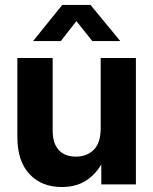

<svg xmlns="http://www.w3.org/2000/svg" viewBox="-20 -752 625 783"><path d="M231.9 10.7Q149.4 10.7 100.1 -42.2Q50.8 -95.2 50.8 -192.9V-515.6H194.8V-219.2Q194.8 -167.5 219.5 -140.4Q244.1 -113.3 289.6 -113.3Q334 -113.3 362.3 -141.1Q390.6 -168.9 390.6 -229V-515.6H534.2V0H393.1V-81.1Q366.7 -37.1 327.1 -13.2Q287.6 10.7 231.9 10.7ZM228 -584.5H115.2V-585L233.9 -731.9H349.1L470.2 -585V-584.5H356.4L291.5 -666Z"/></svg>

Font: Inter Display
Style: Bold
Weight: 700
Designer: Rasmus Andersson
Foundry: rsms
Version: Version 4.001;git-9221beed3